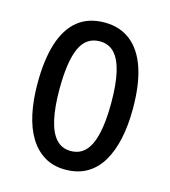

<svg xmlns="http://www.w3.org/2000/svg" viewBox="-89 -620 623 702"><g transform="rotate(15 222.5 -268.5)"><path d="M403 -269Q403 -206 392 -155Q381 -104 359 -67Q337 -30 302.5 -10Q268 10 221 10Q176 10 142.5 -10Q109 -30 86.5 -66.5Q64 -103 53 -154.5Q42 -206 42 -269Q42 -358 61.5 -420Q81 -482 121 -514.5Q161 -547 223 -547Q280 -547 320.5 -515.5Q361 -484 382 -422.5Q403 -361 403 -269ZM125 -269Q125 -201 135.5 -154.5Q146 -108 167.5 -84.5Q189 -61 223 -61Q257 -61 278.5 -84Q300 -107 310.5 -153.5Q321 -200 321 -269Q321 -338 310.5 -384Q300 -430 278.5 -453Q257 -476 223 -476Q171 -476 148 -424.5Q125 -373 125 -269Z"/></g></svg>

Font: Noto Sans Devanagari ExtraCondensed
Style: Regular
Weight: 400
Width: 2
Designer: Jelle Bosma - Monotype Design Team
Foundry: Monotype Imaging Inc.
Version: Version 2.006